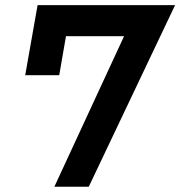

<svg xmlns="http://www.w3.org/2000/svg" viewBox="-20 -713 688 733"><path d="M187.5 0H318.8L648.4 -693.4H123.5L76.2 -425.8H206.1L231.9 -574.7H453.6Z"/></svg>

Font: Cascadia Code NF
Style: Bold Italic
Weight: 700
Italic angle: -10°
Monospace: yes
Designer: Aaron Bell
Foundry: Saja Typeworks
Version: Version 2404.023